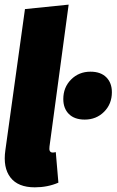

<svg xmlns="http://www.w3.org/2000/svg" viewBox="-21 -783 499 822"><path d="M272.9 -763.2 190.9 -155.8Q187 -129.9 205.1 -129.9Q210 -129.9 217.8 -131.8L229 -1Q183.1 19 127.9 19Q56.2 19 23.7 -23.2Q-8.8 -65.4 2 -140.1L85.9 -744.1ZM341.8 -271Q297.9 -271 273.9 -294.9Q250 -318.8 250 -358.9Q250 -409.2 283.4 -442.6Q316.9 -476.1 366.2 -476.1Q410.2 -476.1 434.1 -452.1Q458 -428.2 458 -388.2Q458 -337.9 424.6 -304.4Q391.1 -271 341.8 -271Z"/></svg>

Font: Fira Sans Compressed Heavy
Style: Italic
Weight: 900
Width: 3
Italic angle: -8°
Designer: Carrois Corporate & Edenspiekermann AG
Foundry: Carrois Corporate GbR & Edenspiekermann AG
Version: Version 4.203;PS 004.203;hotconv 1.0.88;makeotf.lib2.5.64775